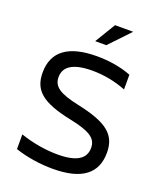

<svg xmlns="http://www.w3.org/2000/svg" viewBox="-160 -981 919 1092"><g transform="rotate(20 300.0 -435.5)"><path d="M518 -554V-643C457 -667 384 -679 310 -679C141 -679 50 -617 50 -486C50 -380 110 -326 290 -289C410 -264 456 -237 456 -177C456 -112 404 -77 289 -77C213 -77 131 -92 62 -116V-27C133 -3 215 9 291 9C467 9 550 -57 550 -182C550 -290 488 -343 304 -382C187 -407 144 -435 144 -493C144 -558 199 -593 313 -593C379 -593 449 -581 518 -554ZM270 -756H337L455 -880H345Z"/></g></svg>

Font: LT Wave Mono
Style: Regular
Weight: 400
Designer: Daniel Lyons
Version: Version 2.5 (Glyphs App)